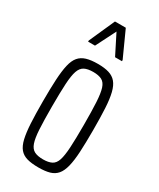

<svg xmlns="http://www.w3.org/2000/svg" viewBox="-187 -777 698 845"><g transform="rotate(30 162.0 -354.5)"><path d="M163 8Q128 8 105 1.5Q82 -5 68 -21.5Q54 -38 47 -68Q40 -98 37.5 -143.5Q35 -189 35 -254Q35 -319 37.5 -365Q40 -411 47 -441Q54 -471 68 -487.5Q82 -504 105 -511Q128 -518 163 -518Q197 -518 219.5 -511Q242 -504 256 -487.5Q270 -471 277.5 -441Q285 -411 287.5 -365Q290 -319 290 -254Q290 -189 287.5 -143.5Q285 -98 277.5 -68Q270 -38 256 -21.5Q242 -5 219.5 1.5Q197 8 163 8ZM163 -33Q190 -33 206.5 -41.5Q223 -50 230.5 -73Q238 -96 240.5 -139.5Q243 -183 243 -254Q243 -325 240.5 -369Q238 -413 230.5 -436.5Q223 -460 206.5 -468.5Q190 -477 163 -477Q135 -477 118.5 -468.5Q102 -460 94 -437Q86 -414 83.5 -369.5Q81 -325 81 -254Q81 -183 83.5 -139.5Q86 -96 94 -73Q102 -50 118.5 -41.5Q135 -33 163 -33ZM76 -581V-587L134 -717H189L248 -587V-581H213L162 -682L111 -581Z"/></g></svg>

Font: Saira UltraCondensed Light
Style: Regular
Weight: 300
Width: 1
Designer: Hector Gatti with collaboration of the Omnibus-Type team
Foundry: Omnibus-Type
Version: Version 1.101